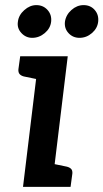

<svg xmlns="http://www.w3.org/2000/svg" viewBox="-20 -731 404 751"><path d="M70 0 132 -511H245L183 0ZM156 0 179 -92 242 -79Q253 -76 258.5 -70Q264 -64 263 -52L256 0ZM159 -511 136 -419 73 -432Q62 -435 56.5 -441.5Q51 -448 52 -460L59 -511ZM180 -646Q177 -620 155 -601.5Q133 -583 106 -583Q81 -583 63.5 -602Q46 -621 50 -646Q53 -672 75 -691.5Q97 -711 122 -711Q149 -711 166 -692Q183 -673 180 -646ZM364 -646Q361 -620 339.5 -601.5Q318 -583 291 -583Q265 -583 248 -601.5Q231 -620 234 -646Q238 -673 259.5 -692Q281 -711 307 -711Q334 -711 350.5 -692Q367 -673 364 -646Z"/></svg>

Font: Aleo SemiBold
Style: Italic
Weight: 600
Italic angle: -7°
Designer: Alessio Laiso
Foundry: Alessio Laiso
Version: Version 2.001;gftools[0.9.29]